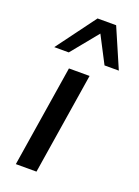

<svg xmlns="http://www.w3.org/2000/svg" viewBox="-145 -820 638 883"><g transform="rotate(20 174.0 -379.0)"><path d="M50 0 129 -497H230L151 0ZM32 -566 174 -758H265L348 -566H278L210 -697L103 -566Z"/></g></svg>

Font: Nunito Sans 7pt Medium
Style: Italic
Weight: 500
Italic angle: -9°
Designer: Vernon Adams
Foundry: Vernon Adams
Version: Version 3.101;gftools[0.9.27]